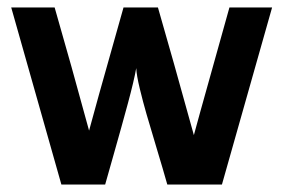

<svg xmlns="http://www.w3.org/2000/svg" viewBox="-20 -492 768 513"><path d="M10 -472H126Q171 -316 218 -143Q226 -175 310 -472H402Q440 -341 498 -131L515 -193L593 -472H707L573 1H427Q416 -38 398.5 -96Q381 -154 371.5 -187Q362 -220 353.5 -255Q345 -290 344 -310Q338 -276 321.5 -215Q305 -154 284.5 -82Q264 -10 261 1H144Z"/></svg>

Font: Coval
Style: Bold
Weight: 700
Foundry: Context Ltd
Version: Version 001.000